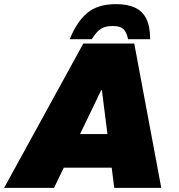

<svg xmlns="http://www.w3.org/2000/svg" viewBox="-56 -911 868 931"><path d="M-36 0 348 -700H595L726 0H498L438 -474H435L206 0ZM217 -98 249 -261H545L513 -98ZM282 -721Q317 -807 368 -849Q419 -891 507 -891Q562 -891 598.5 -874Q635 -857 653.5 -820Q672 -783 672 -721H565Q559 -748 549.5 -761.5Q540 -775 525.5 -780Q511 -785 490 -785Q469 -785 452.5 -780Q436 -775 421 -761.5Q406 -748 389 -721Z"/></svg>

Font: REM Black
Style: Italic
Weight: 900
Italic angle: -11°
Designer: Octavio Pardo
Foundry: Ashler Design
Version: Version 1.005;gftools[0.9.28]